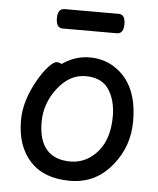

<svg xmlns="http://www.w3.org/2000/svg" viewBox="-52 -734 666 807"><g transform="rotate(5 281.0 -330.5)"><path d="M415 -607H187Q159 -607 159 -648Q159 -689 188 -689H416Q444 -689 444 -648Q444 -607 415 -607ZM195 -458Q250 -496 311 -496Q372 -496 418 -465Q516 -401 516 -245Q516 -139 452 -60Q383 28 273 28Q163 28 104.5 -35.5Q46 -99 46 -207Q46 -290 97 -379Q118 -416 140 -440Q162 -464 174.5 -464Q187 -464 195 -458ZM267 -53Q313 -53 349 -78Q429 -133 429 -258Q429 -325 399 -370.5Q369 -416 301 -416Q233 -416 183 -351Q133 -286 133 -208Q133 -130 167.5 -91.5Q202 -53 267 -53Z"/></g></svg>

Font: LXGW ZhenKai
Style: Regular
Weight: 400
Designer: LXGW / Fontworks Inc.
Foundry: LXGW / Fontworks Inc.
Version: Version 0.800;June 8, 2025